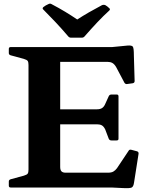

<svg xmlns="http://www.w3.org/2000/svg" viewBox="-20 -1000 814 1024"><path d="M562 -957Q570 -951 563 -944Q532 -916 499 -881Q466 -846 432 -807Q426 -799 416 -799H359Q349 -799 343 -807Q309 -847 275 -883Q241 -919 211 -949Q204 -955 211 -962Q217 -967 224 -971Q231 -975 238 -978Q247 -983 255 -978Q295 -957 328 -937Q361 -917 392 -896Q421 -915 454 -934Q487 -953 523 -972Q531 -976 541 -973Q552 -967 562 -957ZM37 0Q27 0 27 -10V-32Q27 -41 37 -44L107 -63Q124 -68 128 -74.5Q132 -81 132 -96V-653Q132 -668 128 -674.5Q124 -681 107 -686L37 -705Q27 -708 27 -717V-739Q27 -749 37 -749H578L660 -757Q683 -759 688.5 -751Q694 -743 694 -704L698 -568Q698 -558 688 -556L659 -552Q650 -550 644 -558L599 -643Q590 -658 579.5 -664Q569 -670 555 -670H301V-417H496Q514 -417 524 -423.5Q534 -430 540 -443L560 -487Q564 -496 575 -496H602Q612 -496 612 -486V-260Q612 -251 602 -251H574Q564 -251 560 -260L541 -310Q533 -326 523 -331.5Q513 -337 498 -337H301V-110Q301 -93 308 -86Q315 -79 330 -79H556Q574 -79 584.5 -85Q595 -91 604 -103L666 -196Q670 -204 681 -201L711 -193Q720 -190 719 -180L695 -27Q692 -5 682.5 0Q673 5 635 3L574 0Z"/></svg>

Font: Hahmlet
Style: Bold
Weight: 700
Designer: Minjoo Ham & Mark Frömberg
Foundry: hypertype
Version: Version 1.002; ttfautohint (v1.8.3)